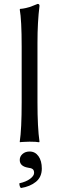

<svg xmlns="http://www.w3.org/2000/svg" viewBox="-20 -718 292 973"><path d="M129.9 49.8Q158.2 49.8 175 73.5Q191.9 97.2 191.9 136.2Q191.9 178.7 162.4 203.1Q132.8 227.5 85.9 234.9Q78.1 227.1 78.1 210.9Q112.8 203.1 132.8 188Q152.8 172.9 152.8 158.2Q152.8 144.5 145.3 138.9Q137.7 133.3 122.1 131.8Q80.1 124.5 80.1 92.8Q80.1 74.7 94.2 62.3Q108.4 49.8 129.9 49.8ZM89.8 -200.2V-481.9Q89.8 -616.7 80.1 -669.9L82 -672.9Q96.2 -673.8 110.6 -677.2Q125 -680.7 131.1 -682.6Q137.2 -684.6 153.3 -691.2Q169.4 -697.8 170.9 -698.2Q180.2 -698.2 180.2 -688Q169.9 -607.4 169.9 -500V-200.2Q169.9 -70.8 180.2 0L178.2 2.9Q164.1 0 129.9 0Q114.3 0 102.1 1Q89.8 1 85.4 2L81.1 2.9L80.1 0Q89.8 -63 89.8 -200.2Z"/></svg>

Font: Linux Biolinum
Style: Regular
Weight: 400
Designer: Philipp H. Poll
Foundry: Philipp H. Poll
Version: Version 0.6.4